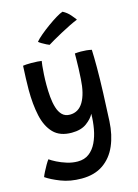

<svg xmlns="http://www.w3.org/2000/svg" viewBox="-152 -820 837 1162"><g transform="rotate(-15 266.0 -239.0)"><path d="M211.5 263.5Q139.5 263.5 82.8 241.2Q26 219 -7 196Q-3 184.5 6.8 165Q16.5 145.5 27.5 126.8Q38.5 108 46 98.5Q60.5 109 87.5 122.8Q114.5 136.5 148 147Q181.5 157.5 215.5 157.5Q257.5 157.5 286.5 135.5Q315.5 113.5 333.2 76.5Q351 39.5 359.2 -6.2Q367.5 -52 368 -100.5Q354 -72 318.8 -46Q283.5 -20 225 -20Q151.5 -20 111.2 -61.5Q71 -103 55.2 -175Q39.5 -247 39.5 -338Q39.5 -372.5 41 -410Q42.5 -447.5 44.5 -488Q51.5 -489.5 65.8 -490.2Q80 -491 95.5 -491Q115.5 -491 134.5 -489.8Q153.5 -488.5 161 -487Q159.5 -480 157 -457.5Q154.5 -435 152.8 -403.5Q151 -372 151 -338.5Q151 -301 154.2 -264Q157.5 -227 166.8 -196.2Q176 -165.5 194.2 -147Q212.5 -128.5 242.5 -128.5Q297 -128.5 326.8 -179Q356.5 -229.5 361.5 -320Q363.5 -349.5 364.8 -384.2Q366 -419 366.2 -446Q366.5 -473 366.5 -478.5Q385.5 -480.5 404 -480.5Q439.5 -480.5 471.5 -473.5Q473.5 -426.5 473.5 -364Q473.5 -292.5 470.2 -203.5Q467 -114.5 462.5 -28Q458 57 429.5 122.8Q401 188.5 346.8 226Q292.5 263.5 211.5 263.5ZM359.5 -742Q386 -728.5 405.5 -705.8Q425 -683 431.5 -673Q412.5 -666 383 -651.5Q353.5 -637 322.2 -620Q291 -603 266.2 -588.8Q241.5 -574.5 232.5 -568.5Q227.5 -570 214 -576.8Q200.5 -583.5 187.2 -591.5Q174 -599.5 169 -604.5Q181.5 -620 207 -641.5Q232.5 -663 262 -684.2Q291.5 -705.5 318 -721.5Q344.5 -737.5 359.5 -742Z"/></g></svg>

Font: Grandstander Medium
Style: Regular
Weight: 500
Designer: Tyler Finck
Foundry: Etcetera Type Co
Version: Version 1.200; ttfautohint (v1.8.3)